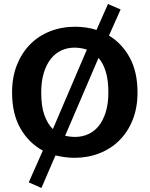

<svg xmlns="http://www.w3.org/2000/svg" viewBox="-20 -774 744 955"><path d="M517 -754 580 -727 522 -597Q587 -558 625.5 -487Q664 -416 664 -314Q664 -238 640 -178Q616 -118 574 -76Q532 -34 474.5 -11.5Q417 11 350 11Q326 11 301.5 7.5Q277 4 256 -1L186 161L123 133L193 -25Q123 -63 81.5 -135.5Q40 -208 40 -314Q40 -390 64 -450.5Q88 -511 130 -553.5Q172 -596 229.5 -618.5Q287 -641 354 -641Q381 -641 408.5 -637Q436 -633 460 -625ZM185 -314Q185 -245 201 -201Q217 -157 243 -132L412 -527Q398 -532 382 -534.5Q366 -537 350 -537Q315 -537 285 -523Q255 -509 233 -481.5Q211 -454 198 -412Q185 -370 185 -314ZM354 -93Q388 -93 418.5 -106.5Q449 -120 471 -147.5Q493 -175 506 -216.5Q519 -258 519 -314Q519 -376 506 -418Q493 -460 470 -486L304 -99Q328 -93 354 -93Z"/></svg>

Font: Mukta Mahee
Style: Bold
Weight: 700
Designer: Shuchita Grover, Noopur Datye, Girish Dalvi, Yashodeep Gholap
Foundry: Ek Type
Version: Version 2.538;PS 1.000;hotconv 16.6.51;makeotf.lib2.5.65220;